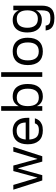

<svg xmlns="http://www.w3.org/2000/svg" viewBox="1170 -1928 969 3350"><g transform="rotate(-90 1655.0 -252.5)"><path d="M21 -505H104L229 -86H232L346 -505H442L556 -88H560L685 -505H767L604 0H511L396 -420H390L274 0H182Z M853 -289H1193Q1192 -367 1156.5 -407Q1121 -447 1049 -447Q969 -447 932 -398.5Q895 -350 895 -255Q895 -158 931.5 -108.5Q968 -59 1056 -59Q1115 -59 1142 -78Q1169 -97 1179 -129H1266Q1256 -89 1230 -57.5Q1204 -26 1161.5 -8Q1119 10 1056 10Q936 10 874.5 -59Q813 -128 813 -253Q813 -380 874.5 -448Q936 -516 1049 -516Q1111 -516 1162 -490Q1213 -464 1244 -407Q1275 -350 1275 -254V-226H852Z M1479 -717V0H1397V-717ZM1648 10Q1580 10 1536 -23Q1492 -56 1470.5 -115Q1449 -174 1449 -252Q1449 -331 1470.5 -390Q1492 -449 1536 -482.5Q1580 -516 1648 -516Q1716 -516 1764.5 -486.5Q1813 -457 1839 -398.5Q1865 -340 1865 -252Q1865 -124 1808 -57Q1751 10 1648 10ZM1627 -60Q1707 -60 1745 -110Q1783 -160 1783 -252Q1783 -345 1745 -395Q1707 -445 1627 -445Q1551 -445 1515 -395Q1479 -345 1479 -252Q1479 -160 1515 -110Q1551 -60 1627 -60Z M2071 0H1989V-717H2071Z M2433 10Q2319 10 2257 -58Q2195 -126 2195 -252Q2195 -379 2257 -447.5Q2319 -516 2433 -516Q2509 -516 2562 -485.5Q2615 -455 2643.5 -396.5Q2672 -338 2672 -253Q2672 -125 2609.5 -57.5Q2547 10 2433 10ZM2433 -61Q2513 -61 2551.5 -110.5Q2590 -160 2590 -252Q2590 -344 2551.5 -394.5Q2513 -445 2433 -445Q2354 -445 2315.5 -394.5Q2277 -344 2277 -252Q2277 -160 2315.5 -110.5Q2354 -61 2433 -61Z M2981 -7Q2878 -7 2821 -73Q2764 -139 2764 -260Q2764 -344 2790 -400.5Q2816 -457 2865 -486.5Q2914 -516 2981 -516Q3049 -516 3093 -483Q3137 -450 3158 -392.5Q3179 -335 3179 -260Q3179 -187 3158 -129.5Q3137 -72 3093 -39.5Q3049 -7 2981 -7ZM3002 -77Q3078 -77 3114 -126Q3150 -175 3150 -260Q3150 -347 3114 -396Q3078 -445 3002 -445Q2922 -445 2884 -396Q2846 -347 2846 -260Q2846 -175 2884 -126Q2922 -77 3002 -77ZM3151 -505H3232V0H3150V-382L3151 -389ZM3232 -12Q3233 104 3180 158Q3127 212 3017 212Q2943 212 2896.5 193.5Q2850 175 2826.5 140.5Q2803 106 2798 59H2884Q2887 86 2898.5 105Q2910 124 2937.5 133Q2965 142 3017 142Q3072 142 3100.5 125.5Q3129 109 3139.5 75Q3150 41 3150 -12Z"/></g></svg>

Font: 42dot Sans Light
Style: Regular
Weight: 400
Version: Version 1.000